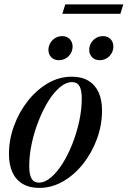

<svg xmlns="http://www.w3.org/2000/svg" viewBox="-20 -860 592 890"><path d="M312.5 -504.5Q358.5 -504.5 389.8 -485.8Q421 -467 437 -432Q453 -397 453 -348Q453 -281 429.8 -217Q406.5 -153 366 -101.5Q325.5 -50 273 -19.5Q220.5 11 162 11Q116.5 11 85 -7.8Q53.5 -26.5 37.5 -61.5Q21.5 -96.5 21.5 -145.5Q21.5 -212.5 44.8 -276.2Q68 -340 108.5 -391.5Q149 -443 201.5 -473.8Q254 -504.5 312.5 -504.5ZM160.5 -13.5Q188 -13.5 216.2 -37.5Q244.5 -61.5 270 -102Q295.5 -142.5 315.5 -193.2Q335.5 -244 347.2 -298Q359 -352 359 -403Q359 -442.5 348.2 -461Q337.5 -479.5 314 -479.5Q286.5 -479.5 258 -455.8Q229.5 -432 204.2 -391.5Q179 -351 159 -300.2Q139 -249.5 127.2 -195.2Q115.5 -141 115.5 -90.5Q115.5 -51 126.2 -32.2Q137 -13.5 160.5 -13.5ZM252.5 -581Q230 -581 217.2 -595Q204.5 -609 204.5 -628.5Q204.5 -645.5 213 -660.2Q221.5 -675 236 -683.8Q250.5 -692.5 268 -692.5Q290.5 -692.5 303.5 -678.5Q316.5 -664.5 316.5 -645Q316.5 -627.5 308.2 -613Q300 -598.5 285.5 -589.8Q271 -581 252.5 -581ZM442 -581Q419.5 -581 406.5 -595Q393.5 -609 393.5 -628.5Q393.5 -645.5 402 -660.2Q410.5 -675 425 -683.8Q439.5 -692.5 457.5 -692.5Q480 -692.5 492.8 -678.5Q505.5 -664.5 505.5 -645Q505.5 -627.5 497.2 -613Q489 -598.5 474.5 -589.8Q460 -581 442 -581ZM269 -796 282.5 -839.5H551.5L538 -796Z"/></svg>

Font: Newsreader 60pt Medium
Style: Italic
Weight: 500
Italic angle: -17°
Designer: Hugues Gentile
Foundry: Production Type
Version: Version 1.003